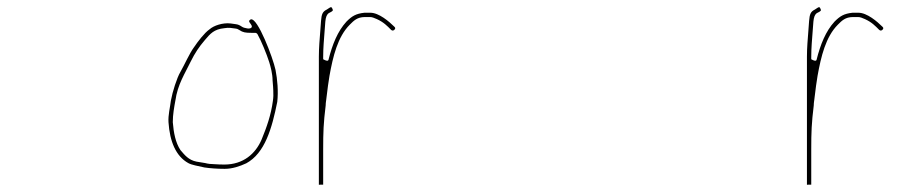

<svg xmlns="http://www.w3.org/2000/svg" viewBox="-20 -491 2538 535"><path d="M679 -423.5C687.9 -411.7 673 -411.5 673 -411.5C670.5 -411.5 668.5 -411.8 665.8 -412.5C663.3 -412.7 657.1 -414.3 653.6 -416.9C647.9 -420.9 642.5 -423 637.1 -423.6L623 -425.6C600.6 -428.4 575.2 -419.5 564 -409.4C563.9 -409.3 563.5 -409 563.3 -408.9C549.7 -399.3 531.3 -375.5 520.2 -358.8C520.2 -358.8 520.1 -358.7 520 -358.6C507.8 -341.9 494.2 -310.7 482.5 -290.2C473 -274.4 460.5 -234.8 456.4 -211.7C452.8 -191.1 456.5 -212.3 456.4 -212.1C453.9 -191.5 448.2 -170.1 449.5 -150.5C453.1 -96.5 470.1 -55.8 504.6 -36.6C514.6 -31 531.6 -28.7 549.5 -24.4C565.4 -22 586.7 -20.5 606 -20.5C627.5 -20.5 648.8 -27.9 665.8 -35.8C684.8 -44.6 665.3 -35.5 665.5 -35.6C718.4 -63.7 737.9 -134 752.6 -207.2C755.9 -236.8 753 -269.5 747.7 -296.5C740.3 -330.8 698 -441.8 679.2 -437.1C678.6 -437 677.9 -436.7 677 -436C672.6 -432.6 673.1 -431.3 679 -423.5ZM691 -399.5C693.3 -399.5 696.1 -398.1 697.5 -395.7C708 -377.3 723.2 -339.8 730.2 -317.8C734.1 -305.3 739.5 -284.8 739.5 -267.3C740.7 -253.5 741.5 -242.7 741.5 -238.3C742.1 -229 741.8 -218.9 740.4 -209.9C735.1 -169.9 723 -136.4 708.9 -102.1C692.1 -62.8 658.1 -32.5 605 -32.5C595.7 -32.5 585.9 -32.9 577.8 -33.5C568.4 -33.6 560.5 -34.3 551.4 -36.7L527.6 -40.6C505.1 -45.1 494.4 -59.4 483.4 -72.1C483.2 -72.2 482.9 -72.6 482.8 -72.8C469.1 -93.4 463.8 -121.4 461.5 -150.4C461.5 -150.6 461.5 -150.8 461.5 -151C461.5 -171.4 465.3 -192.5 468.6 -210.4C472.5 -230.9 468.5 -209.8 468.6 -210C474.7 -255.8 495.7 -286.5 511.3 -319.3C523.6 -344 534.3 -360 551.3 -379.9C565.8 -397 576.4 -409.6 604.8 -412.4C617.5 -414.8 626.7 -412.7 633.4 -411.8C641.3 -410.9 642.2 -410.2 646.9 -407.4C647 -407.4 647.2 -407.2 647.3 -407.1C656.5 -400.7 664.5 -399.5 680 -399.5Z M880.5 23.5V-75C880.5 -123 881.4 -147.4 887.5 -197.4C887.5 -200.9 887.9 -206.1 888.6 -210.2C892 -230.8 888.5 -209.7 888.6 -209.9C892.6 -243.3 895.7 -266.5 898.1 -279.8C907.8 -333.6 920.8 -388.4 954.7 -422.3C965.7 -433.3 975.3 -443.5 997 -443.5H1011C1016.6 -443.5 1022.4 -441.3 1030.1 -437.8C1049.5 -428.9 1058.6 -419 1070 -407.6C1073.1 -404.8 1076.9 -405.5 1079.6 -408.7C1081.7 -411.3 1082.1 -413.6 1079 -416.4C1078.9 -416.5 1078.8 -416.6 1078.7 -416.7C1064.5 -430.8 1036 -455.5 1012 -455.5H995.4C971.4 -452.9 960.7 -446.1 945.4 -430.8C920.9 -404.1 906 -367.1 895.3 -324.2C893.7 -317.8 880.5 -326 880.5 -326V-332C880.5 -359 882.9 -381.6 884.5 -404.5L886.5 -430.7C887.2 -437.1 887.8 -441 889.6 -445.8C890.3 -448 893 -452.3 895.8 -454.2C896 -454.4 896.4 -454.6 896.6 -454.7C907.2 -460 909.4 -461 905.9 -467.4C903.3 -472.3 902.7 -471.8 897.6 -469C895.7 -468 893.5 -466.5 891.4 -464.9C891.1 -464.7 890.7 -464.5 890.4 -464.3C878.9 -458.6 876 -451.7 874.5 -432.4L872.5 -405.4C870.8 -382.1 868.5 -358.9 868.5 -333V23.9L873.4 23.5C873.6 23.5 873.8 23.5 874 23.5Z M2240.5 23.5V-75C2240.5 -123 2241.4 -147.4 2247.5 -197.4C2247.5 -200.9 2247.9 -206.1 2248.6 -210.2C2252 -230.8 2248.5 -209.7 2248.6 -209.9C2252.6 -243.3 2255.7 -266.5 2258.1 -279.8C2267.8 -333.6 2280.8 -388.4 2314.7 -422.3C2325.7 -433.3 2335.3 -443.5 2357 -443.5H2371C2376.6 -443.5 2382.4 -441.3 2390.1 -437.8C2409.5 -428.9 2418.6 -419 2430 -407.6C2433.1 -404.8 2436.9 -405.5 2439.6 -408.7C2441.7 -411.3 2442.1 -413.6 2439 -416.4C2438.9 -416.5 2438.8 -416.6 2438.7 -416.7C2424.5 -430.8 2396 -455.5 2372 -455.5H2355.4C2331.4 -452.9 2320.7 -446.1 2305.4 -430.8C2280.9 -404.1 2266 -367.1 2255.3 -324.2C2253.7 -317.8 2240.5 -326 2240.5 -326V-332C2240.5 -359 2242.9 -381.6 2244.5 -404.5L2246.5 -430.7C2247.2 -437.1 2247.8 -441 2249.6 -445.8C2250.3 -448 2253 -452.3 2255.8 -454.2C2256 -454.4 2256.4 -454.6 2256.6 -454.7C2267.2 -460 2269.4 -461 2265.9 -467.4C2263.3 -472.3 2262.7 -471.8 2257.6 -469C2255.7 -468 2253.5 -466.5 2251.4 -464.9C2251.1 -464.7 2250.7 -464.5 2250.4 -464.3C2238.9 -458.6 2236 -451.7 2234.5 -432.4L2232.5 -405.4C2230.8 -382.1 2228.5 -358.9 2228.5 -333V23.9L2233.4 23.5C2233.6 23.5 2233.8 23.5 2234 23.5Z"/></svg>

Font: Take Off
Style: Hairball
Weight: 400
Foundry: Cannot Into Space Fonts
Version: Version 0.89